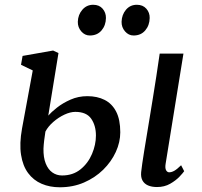

<svg xmlns="http://www.w3.org/2000/svg" viewBox="-20 -782 854 813"><path d="M644.7 10Q622.8 10 606.9 3.2Q591.1 -3.7 583.4 -17.6Q575.7 -31.5 577.7 -52.9Q579.1 -67.3 582.4 -89.8Q585.8 -112.3 590.4 -141.8Q595.1 -171.3 601.1 -206.7Q607.1 -242.2 613.6 -282.6Q620.2 -322.9 627.4 -367.2Q634.7 -411.4 641.9 -458.7Q649.1 -506.1 656.2 -555H756.8L681.2 -87.9Q678.4 -69.9 683.3 -61.1Q688.3 -52.4 696.4 -52.4Q706.7 -52.4 718.3 -59Q729.9 -65.6 746.9 -82.3L759.9 -57.1Q755.1 -49.9 739.9 -33.8Q724.6 -17.7 700.5 -3.9Q676.4 10 644.7 10ZM233.3 11Q190.7 11 156.3 -3.8Q121.8 -18.6 99.1 -49.1Q76.4 -79.6 69.1 -126.6Q61.7 -173.7 73.3 -238L118.7 -483.7L69 -507.7L75.6 -545.2L204.9 -568L227.6 -557.4L184.4 -292.5Q196.5 -306.6 220.9 -326Q245.4 -345.5 278.5 -360.1Q311.6 -374.8 349.7 -374.8Q391.8 -374.8 423 -359Q454.3 -343.2 471.8 -309.5Q489.3 -275.7 489.3 -221.8Q489.3 -179.9 470.4 -138.6Q451.4 -97.2 417 -63.3Q382.5 -29.5 335.7 -9.2Q289 11 233.3 11ZM242.6 -39Q288.9 -39 321 -65Q353.1 -91 369.6 -130.2Q386.2 -169.4 386.2 -208.1Q386.2 -250.3 366.2 -279.3Q346.1 -308.3 298.9 -308.3Q277.9 -308.3 252.9 -296.7Q227.9 -285 206 -266Q184 -247 172.3 -224.9Q169.2 -206 167.1 -187.9Q164.9 -169.8 164.1 -152.7Q163.4 -115.4 173.5 -90Q183.6 -64.5 201.6 -51.8Q219.7 -39 242.6 -39ZM360.4 -631.7Q339.2 -631.7 324.1 -649.1Q309 -666.5 309.5 -689.9Q310.5 -720.1 328.9 -741Q347.2 -761.8 374.6 -761.8Q400.3 -761.8 414.6 -745.1Q428.9 -728.4 428.6 -705.8Q428.2 -674.7 410 -653.2Q391.7 -631.7 360.4 -631.7ZM545.6 -631.7Q524.5 -631.7 509.4 -649.1Q494.3 -666.5 494.8 -689.9Q495.8 -720.1 513.6 -741Q531.5 -761.8 559.5 -761.8Q585 -761.8 599.7 -745.1Q614.3 -728.4 613.8 -705.8Q613.3 -674.7 595 -653.2Q576.7 -631.7 545.6 -631.7Z"/></svg>

Font: Merriweather Light
Style: Italic
Weight: 300
Italic angle: -7.8°
Designer: Eben Sorkin
Foundry: Eben Sorkin
Version: Version 2.101